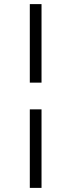

<svg xmlns="http://www.w3.org/2000/svg" viewBox="-20 -731 347 934"><path d="M125 -199H182V183H125ZM182 -329H125V-711H182Z"/></svg>

Font: Tiro Telugu
Style: Regular
Weight: 400
Designer: Telugu: John Hudson & Fiona Ross. Latin: John Hudson.
Foundry: Tiro Typeworks Ltd.
Version: Version 1.52